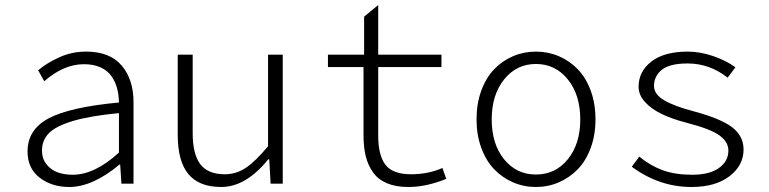

<svg xmlns="http://www.w3.org/2000/svg" viewBox="-20 -726 3038 759"><path d="M253.9 13.2Q184.6 13.2 136.7 -23.7Q88.9 -60.5 88.9 -127Q88.9 -213.9 172.6 -258.3Q256.3 -302.7 450.2 -320.8Q449.7 -352.1 442.6 -377.9Q435.5 -403.8 420.2 -425.5Q404.8 -447.3 377.2 -459.7Q349.6 -472.2 312 -472.2Q231.9 -472.2 154.8 -404.8L130.9 -448.2Q165 -477.1 214.4 -499.5Q263.7 -522 320.8 -522Q414.1 -522 460.9 -467Q507.8 -412.1 507.8 -321.8V0H460L455.1 -75.2H452.1Q345.7 13.2 253.9 13.2ZM267.1 -35.2Q355 -35.2 450.2 -123V-278.8Q336.4 -268.1 268.6 -247.8Q200.7 -227.5 173.3 -199.5Q146 -171.4 146 -130.9Q146 -98.6 164.1 -76.2Q182.1 -53.7 208.5 -44.4Q234.9 -35.2 267.1 -35.2Z M854.5 13.2Q767.1 13.2 724.9 -37.6Q682.6 -88.4 682.6 -191.9V-509.8H741.7V-200.2Q741.7 -116.7 771.7 -76.9Q801.8 -37.1 868.7 -37.1Q914.1 -37.1 952.4 -63Q990.7 -88.9 1039.6 -147.9V-509.8H1097.7V0H1049.8L1044.4 -96.2H1040.5Q952.1 13.2 854.5 13.2Z M1594.2 13.2Q1544.9 13.2 1510 -1.5Q1475.1 -16.1 1455.1 -43.9Q1435.1 -71.8 1426 -107.9Q1417 -144 1417 -191.9V-460.9H1276.4V-509.8H1419.4V-660.2L1475.1 -706.1V-509.8H1725.1V-460.9H1475.1V-189.9Q1475.1 -112.3 1503.7 -74.7Q1532.2 -37.1 1605 -37.1Q1673.3 -37.1 1729 -62L1744.1 -19Q1665.5 13.2 1594.2 13.2Z M1863.8 -253.9Q1863.8 -316.4 1882.6 -367.7Q1901.4 -418.9 1933.6 -452.4Q1965.8 -485.8 2008.3 -503.9Q2050.8 -522 2098.6 -522Q2146.5 -522 2189 -503.9Q2231.4 -485.8 2263.9 -452.4Q2296.4 -418.9 2315.2 -367.7Q2334 -316.4 2334 -253.9Q2334 -192.4 2315.2 -141.4Q2296.4 -90.3 2263.9 -56.9Q2231.4 -23.4 2189 -5.1Q2146.5 13.2 2098.6 13.2Q2050.8 13.2 2008.3 -5.1Q1965.8 -23.4 1933.6 -56.9Q1901.4 -90.3 1882.6 -141.4Q1863.8 -192.4 1863.8 -253.9ZM2273.9 -253.9Q2273.9 -351.1 2224.6 -412.1Q2175.3 -473.1 2098.6 -473.1Q2022 -473.1 1972.9 -412.1Q1923.8 -351.1 1923.8 -253.9Q1923.8 -156.7 1972.7 -96.4Q2021.5 -36.1 2098.6 -36.1Q2175.8 -36.1 2224.9 -96.7Q2273.9 -157.2 2273.9 -253.9Z M2713.4 13.2Q2585.9 13.2 2477.5 -66.9L2507.3 -106.9Q2550.3 -71.3 2599.4 -53.2Q2648.4 -35.2 2716.3 -35.2Q2785.2 -35.2 2822.3 -62Q2859.4 -88.9 2859.4 -130.9Q2859.4 -165.5 2823.5 -191.2Q2787.6 -216.8 2692.4 -241.2Q2637.7 -255.4 2596.7 -274.9Q2555.7 -294.4 2530 -322.5Q2504.4 -350.6 2504.4 -382.8Q2504.4 -443.4 2554.9 -482.7Q2605.5 -522 2699.2 -522Q2747.6 -522 2799.1 -504.4Q2850.6 -486.8 2887.2 -460L2856.4 -418.9Q2785.6 -475.1 2698.2 -475.1Q2627.4 -475.1 2596.4 -450.2Q2565.4 -425.3 2565.4 -386.2Q2565.4 -353.5 2605.2 -329.8Q2645 -306.2 2721.7 -286.1Q2829.1 -257.3 2874.3 -222.9Q2919.4 -188.5 2919.4 -134.8Q2919.4 -72.3 2864 -29.5Q2808.6 13.2 2713.4 13.2Z"/></svg>

Font: Office Code Pro Light
Style: Regular
Weight: 300
Designer: Nathan Rutzky & Paul D. Hunt
Foundry: Adobe Systems Incorporated
Version: Version 1.004;PS 001.004;hotconv 1.0.70;makeotf.lib2.5.58329